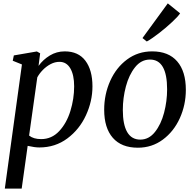

<svg xmlns="http://www.w3.org/2000/svg" viewBox="-20 -864 1156 1138"><path d="M8.5 254 110 -482 55.5 -504 62 -535.5 198.5 -559 218 -548 208.5 -473.5Q235 -510.5 275.2 -535Q315.5 -559.5 363.5 -559.5Q444.5 -559.5 486.2 -504Q528 -448.5 528 -352Q528 -264.5 489.5 -180.8Q451 -97 379.2 -43.5Q307.5 10 213 10Q186 10 144 0.5L108.5 254ZM152.5 -60.5Q178.5 -39.5 224 -39.5Q286.5 -39.5 330.8 -86.8Q375 -134 397.2 -206.2Q419.5 -278.5 419.5 -352Q419.5 -420 396.8 -458.8Q374 -497.5 332.5 -497.5Q305.5 -497.5 280 -484Q254.5 -470.5 234 -449.5Q213.5 -428.5 201 -405.5Z M1081.5 -331.5Q1081.5 -242.5 1045.8 -163.5Q1010 -84.5 945.2 -36.5Q880.5 11.5 797 11.5Q700 11.5 648.8 -47Q597.5 -105.5 597.5 -213.5Q597.5 -304.5 633 -384Q668.5 -463.5 733.2 -511.5Q798 -559.5 882 -559.5Q979 -559.5 1030.2 -500.2Q1081.5 -441 1081.5 -331.5ZM708 -212.5Q708 -125.5 734 -81Q760 -36.5 811.5 -36.5Q862.5 -36.5 898.5 -81.8Q934.5 -127 952.5 -195.8Q970.5 -264.5 970.5 -334.5Q970.5 -511 869 -511Q817 -511 780.8 -465.8Q744.5 -420.5 726.2 -351.8Q708 -283 708 -212.5ZM824.5 -638.5 974.5 -844 1047.5 -785Q1036.5 -767.5 1000.2 -733.5Q964 -699.5 921.2 -666.5Q878.5 -633.5 850 -618Z"/></svg>

Font: Merriweather Text
Style: Italic
Weight: 400
Italic angle: -7.8°
Designer: Eben Sorkin
Foundry: Eben Sorkin
Version: Version 2.100